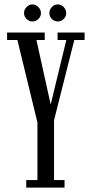

<svg xmlns="http://www.w3.org/2000/svg" viewBox="-20 -847 407 867"><path d="M98.5 0V-34H149V-294L58.5 -666.5H12V-700H182V-666.5H144.5L221.5 -318H195L279.5 -666.5H240V-700H362V-666.5H315.5L224 -304V-34H271.5V0ZM241.5 -750Q225.5 -750 214.2 -761.2Q203 -772.5 203 -787.5Q203 -803.5 214.2 -815.2Q225.5 -827 241.5 -827Q256 -827 267.5 -815.2Q279 -803.5 279 -787.5Q279 -772.5 267.5 -761.2Q256 -750 241.5 -750ZM126 -750Q111.5 -750 100 -761.2Q88.5 -772.5 88.5 -787.5Q88.5 -803.5 100 -815.2Q111.5 -827 126 -827Q141.5 -827 153.2 -815.2Q165 -803.5 165 -787.5Q165 -772.5 153.2 -761.2Q141.5 -750 126 -750Z"/></svg>

Font: Imbue Thin 10pt
Style: Regular
Weight: 400
Version: Version 1.102